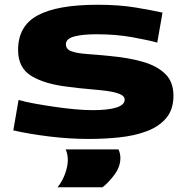

<svg xmlns="http://www.w3.org/2000/svg" viewBox="-20 -574 774 807"><path d="M36 -26 58 -154Q85 -146 123.5 -139Q162 -132 206 -125.5Q250 -119 292.5 -115Q335 -111 370 -111Q434 -111 469 -122Q504 -133 504 -155Q504 -170 484 -178.5Q464 -187 430.5 -191.5Q397 -196 354.5 -199.5Q312 -203 268 -209Q170 -220 113 -254Q56 -288 56 -364Q56 -465 138.5 -509.5Q221 -554 390 -554Q480 -554 549.5 -542.5Q619 -531 663 -521L641 -395Q605 -405 536.5 -417.5Q468 -430 386 -430Q326 -430 291.5 -420.5Q257 -411 257 -388Q257 -367 280 -358.5Q303 -350 345.5 -347Q388 -344 448 -338Q522 -331 581 -314Q640 -297 674.5 -263.5Q709 -230 709 -172Q709 -113 678 -77Q647 -41 595.5 -22Q544 -3 481 3.5Q418 10 353 10Q271 10 186 -0.5Q101 -11 36 -26ZM222 213Q242 188 253.5 156.5Q265 125 265 99Q265 84 262.5 73.5Q260 63 256 54H478Q486 71 486 90Q486 126 462 159Q438 192 411 213Z"/></svg>

Font: Georama ExtraExtended
Style: Bold
Weight: 700
Width: 8
Designer: Jean-Baptiste Levee
Foundry: Production Type
Version: Version 1.000